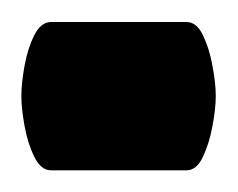

<svg xmlns="http://www.w3.org/2000/svg" viewBox="-47 -157 219 177"><path d="M0 -136.7H125Q134.3 -136.7 140.1 -124.5Q146 -112.3 148.9 -96.2Q151.9 -80.1 151.9 -68.4Q151.9 -57.1 148.9 -41Q146 -24.9 140.1 -12.5Q134.3 0 125 0H0Q-9.3 0 -15.4 -12.5Q-21.5 -24.9 -24.4 -41Q-27.3 -57.1 -27.3 -68.4Q-27.3 -80.1 -24.4 -96.2Q-21.5 -112.3 -15.4 -124.5Q-9.3 -136.7 0 -136.7Z"/></svg>

Font: Lateef ExtraBold
Style: Regular
Weight: 800
Designer: SIL International
Foundry: SIL International
Version: Version 4.200